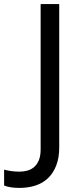

<svg xmlns="http://www.w3.org/2000/svg" viewBox="-110 -734 401 944"><path d="M-14.2 189.9Q-39.1 189.9 -57.6 186.8Q-76.2 183.6 -89.8 178.2V100.1Q-73.2 104.5 -54.2 107.2Q-35.2 109.9 -13.2 109.9Q4.9 109.9 23.2 105.2Q41.5 100.6 56.4 88.4Q71.3 76.2 80.6 54.7Q89.8 33.2 89.8 0V-713.9H181.2V-9.8Q181.2 41.5 166.7 79.1Q152.3 116.7 126.7 141.4Q101.1 166 65.2 178Q29.3 189.9 -14.2 189.9Z"/></svg>

Font: Droid Sans
Style: Regular
Weight: 400
Version: Version 1.00 build 113